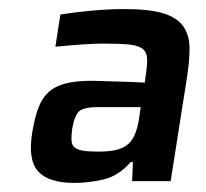

<svg xmlns="http://www.w3.org/2000/svg" viewBox="-20 -716 453 423"><path d="M144 -313Q87 -313 64 -338.5Q41 -364 51 -424Q56 -455 64 -477Q72 -499 86.5 -512.5Q101 -526 124 -532Q147 -538 181 -538Q190 -538 204 -537.5Q218 -537 234 -536.5Q250 -536 267 -535.5Q284 -535 299 -534L301 -550Q305 -574 304 -588Q303 -602 293.5 -609Q284 -616 263.5 -618Q243 -620 207 -620Q190 -620 160.5 -618Q131 -616 102 -613L113 -684Q144 -689 181.5 -692.5Q219 -696 254 -696Q308 -696 338.5 -687Q369 -678 383 -659Q397 -640 397.5 -612Q398 -584 392 -546L356 -317H271L273 -359H268Q241 -328 207.5 -320.5Q174 -313 144 -313ZM197 -382Q223 -382 239 -386.5Q255 -391 264.5 -400.5Q274 -410 279.5 -426Q285 -442 288 -466L290 -480H196Q164 -480 154 -470.5Q144 -461 139 -432Q137 -417 137.5 -407Q138 -397 144 -391.5Q150 -386 163 -384Q176 -382 197 -382Z"/></svg>

Font: Azeri Sans SemiBold
Style: Italic
Weight: 600
Designer: Hector Gatti & Omnibus-Type (original fonts) / Cristiano Sobral (main changes and remastering)
Foundry: Omnibus-Type
Version: Version 0.07;August 21, 2020;FontCreator 13.0.0.2681 64-bit;